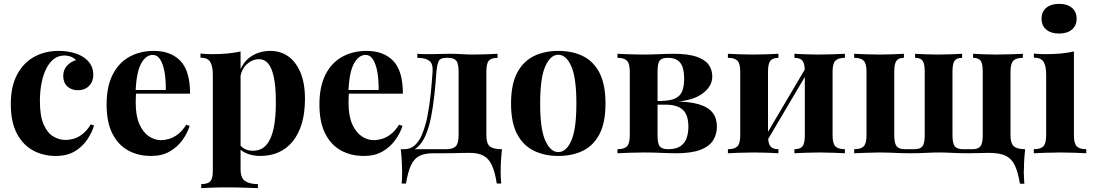

<svg xmlns="http://www.w3.org/2000/svg" viewBox="-20 -795 5674 996"><path d="M284 -531Q323 -531 355.5 -522.5Q388 -514 409 -501Q435 -485 449.5 -461.5Q464 -438 464 -407Q464 -372 442 -349.5Q420 -327 385 -327Q350 -327 329 -347Q308 -367 308 -401Q308 -433 328 -454.5Q348 -476 374 -483Q366 -493 350 -500Q334 -507 314 -507Q283 -507 259.5 -489Q236 -471 220 -439Q204 -407 195.5 -364Q187 -321 187 -270Q187 -193 206.5 -149Q226 -105 256.5 -87Q287 -69 320 -69Q339 -69 361.5 -75Q384 -81 407.5 -99Q431 -117 451 -150L468 -144Q457 -107 432 -70Q407 -33 367 -9.5Q327 14 269 14Q204 14 151.5 -14.5Q99 -43 67.5 -102.5Q36 -162 36 -256Q36 -346 68.5 -407.5Q101 -469 157 -500Q213 -531 284 -531Z M778 -531Q866 -531 916 -479Q966 -427 966 -309H637L635 -328H840Q841 -377 834 -418.5Q827 -460 812 -485Q797 -510 772 -510Q737 -510 712.5 -466Q688 -422 683 -320L686 -314Q685 -302 684.5 -289Q684 -276 684 -262Q684 -193 703.5 -150Q723 -107 753 -87.5Q783 -68 814 -68Q835 -68 857.5 -74.5Q880 -81 903 -98.5Q926 -116 946 -148L964 -142Q952 -104 926 -68Q900 -32 860 -9Q820 14 764 14Q696 14 644 -15Q592 -44 562.5 -103Q533 -162 533 -253Q533 -346 564.5 -408Q596 -470 651.5 -500.5Q707 -531 778 -531Z M1228 -528V82Q1228 129 1252 144.5Q1276 160 1318 160V181Q1292 180 1246.5 178.5Q1201 177 1150 177Q1113 177 1077.5 178.5Q1042 180 1024 181V160Q1057 160 1070.5 146Q1084 132 1084 92V-408Q1084 -453 1070 -474.5Q1056 -496 1020 -496V-517Q1052 -514 1082 -514Q1123 -514 1160 -517.5Q1197 -521 1228 -528ZM1383 -531Q1434 -531 1474 -503.5Q1514 -476 1538 -420.5Q1562 -365 1562 -282Q1562 -209 1545.5 -154Q1529 -99 1498.5 -61.5Q1468 -24 1425.5 -5Q1383 14 1330 14Q1291 14 1259 0.5Q1227 -13 1210 -38L1220 -51Q1230 -33 1248.5 -23Q1267 -13 1291 -13Q1336 -13 1362 -43.5Q1388 -74 1399.5 -129.5Q1411 -185 1411 -262Q1411 -348 1400 -397Q1389 -446 1370 -467Q1351 -488 1324 -488Q1288 -488 1258.5 -460Q1229 -432 1225 -380L1220 -415Q1238 -472 1281.5 -501.5Q1325 -531 1383 -531Z M1882 -531Q1970 -531 2020 -479Q2070 -427 2070 -309H1741L1739 -328H1944Q1945 -377 1938 -418.5Q1931 -460 1916 -485Q1901 -510 1876 -510Q1841 -510 1816.5 -466Q1792 -422 1787 -320L1790 -314Q1789 -302 1788.5 -289Q1788 -276 1788 -262Q1788 -193 1807.5 -150Q1827 -107 1857 -87.5Q1887 -68 1918 -68Q1939 -68 1961.5 -74.5Q1984 -81 2007 -98.5Q2030 -116 2050 -148L2068 -142Q2056 -104 2030 -68Q2004 -32 1964 -9Q1924 14 1868 14Q1800 14 1748 -15Q1696 -44 1666.5 -103Q1637 -162 1637 -253Q1637 -346 1668.5 -408Q1700 -470 1755.5 -500.5Q1811 -531 1882 -531Z M2561 -516V-495Q2529 -495 2516 -480.5Q2503 -466 2503 -424V-93Q2503 -51 2520.5 -36Q2538 -21 2584 -21Q2580 14 2578.5 46Q2577 78 2577 95Q2577 113 2578 129.5Q2579 146 2580 157H2557Q2548 98 2532 63Q2516 28 2488.5 13Q2461 -2 2417 -2Q2395 -2 2374.5 -1.5Q2354 -1 2332 -0.5Q2310 0 2284 0Q2258 0 2226 0Q2182 0 2154.5 14.5Q2127 29 2111.5 63.5Q2096 98 2086 157H2063Q2065 146 2065.5 129.5Q2066 113 2066 95Q2066 78 2064.5 46Q2063 14 2059 -21H2293Q2329 -21 2344 -36Q2359 -51 2359 -93V-423Q2359 -465 2347 -480Q2335 -495 2305 -495H2296Q2265 -495 2256.5 -479.5Q2248 -464 2244 -423Q2240 -364 2233.5 -304Q2227 -244 2216.5 -189.5Q2206 -135 2187 -91Q2170 -53 2144.5 -30.5Q2119 -8 2084 -5L2078 -21Q2111 -21 2134 -43.5Q2157 -66 2168 -95Q2187 -139 2197.5 -193Q2208 -247 2214 -305.5Q2220 -364 2224 -423Q2227 -465 2206.5 -480Q2186 -495 2145 -495V-516Q2153 -515 2170.5 -514.5Q2188 -514 2212 -514Q2232 -514 2255 -515Q2278 -516 2311 -516Q2350 -516 2378 -514Q2406 -512 2437 -512Q2471 -512 2507 -513.5Q2543 -515 2561 -516Z M2876 -531Q2949 -531 3004 -504Q3059 -477 3090 -417Q3121 -357 3121 -258Q3121 -159 3090 -99.5Q3059 -40 3004 -13Q2949 14 2876 14Q2805 14 2749.5 -13Q2694 -40 2662.5 -99.5Q2631 -159 2631 -258Q2631 -357 2662.5 -417Q2694 -477 2749.5 -504Q2805 -531 2876 -531ZM2876 -511Q2836 -511 2809 -451.5Q2782 -392 2782 -258Q2782 -124 2809 -65Q2836 -6 2876 -6Q2917 -6 2943.5 -65Q2970 -124 2970 -258Q2970 -392 2943.5 -451.5Q2917 -511 2876 -511Z M3473 -516Q3549 -516 3593 -501Q3637 -486 3656 -459.5Q3675 -433 3675 -398Q3675 -343 3616 -304Q3557 -265 3432 -265Q3432 -265 3426 -266.5Q3420 -268 3413.5 -269.5Q3407 -271 3407 -271Q3458 -272 3484 -285Q3510 -298 3519.5 -323.5Q3529 -349 3529 -387Q3529 -417 3522.5 -441.5Q3516 -466 3497.5 -480.5Q3479 -495 3443 -495Q3414 -495 3402.5 -481Q3391 -467 3391 -423V-93Q3391 -49 3403 -35Q3415 -21 3446 -21Q3488 -21 3511 -37.5Q3534 -54 3542.5 -80.5Q3551 -107 3551 -137Q3551 -200 3521.5 -226Q3492 -252 3433 -252H3317Q3317 -252 3317 -261.5Q3317 -271 3317 -271H3452L3469 -269Q3555 -269 3605 -254Q3655 -239 3677 -210Q3699 -181 3699 -138Q3699 -98 3679 -66.5Q3659 -35 3612.5 -17.5Q3566 0 3487 0Q3456 0 3412 -2Q3368 -4 3320 -4Q3283 -4 3243 -2.5Q3203 -1 3183 0V-21Q3218 -21 3232.5 -36Q3247 -51 3247 -93V-423Q3247 -465 3232.5 -480Q3218 -495 3183 -495V-516Q3202 -515 3240.5 -513.5Q3279 -512 3314 -512Q3359 -512 3400.5 -514Q3442 -516 3473 -516Z M4363 -516V-495Q4328 -495 4313.5 -480Q4299 -465 4299 -423V-93Q4299 -51 4313.5 -36Q4328 -21 4363 -21V0Q4344 -1 4305.5 -2.5Q4267 -4 4231 -4Q4193 -4 4156.5 -2.5Q4120 -1 4101 0V-21Q4131 -21 4143 -36Q4155 -51 4155 -93V-423Q4155 -465 4143 -480Q4131 -495 4101 -495V-516Q4119 -515 4154 -513.5Q4189 -512 4225 -512Q4264 -512 4303.5 -513.5Q4343 -515 4363 -516ZM4018 -516V-495Q3989 -495 3976.5 -480Q3964 -465 3964 -423V-93Q3964 -51 3976.5 -36Q3989 -21 4018 -21V0Q4000 -1 3965.5 -2.5Q3931 -4 3894 -4Q3856 -4 3816 -2.5Q3776 -1 3756 0V-21Q3791 -21 3805.5 -36Q3820 -51 3820 -93V-423Q3820 -465 3805.5 -480Q3791 -495 3756 -495V-516Q3775 -515 3813.5 -513.5Q3852 -512 3888 -512Q3927 -512 3963.5 -513.5Q4000 -515 4018 -516ZM4167 -455 4184 -445 3946 -42 3929 -52Z M5286 -516V-495Q5251 -495 5236.5 -480Q5222 -465 5222 -423V-93Q5222 -51 5239.5 -36Q5257 -21 5298 -21Q5294 14 5292.5 46.5Q5291 79 5291 100Q5291 114 5292 130.5Q5293 147 5294 158H5271Q5261 98 5244.5 63Q5228 28 5196.5 13Q5165 -2 5110 -2Q5093 -2 5063 -1Q5033 0 5003 0Q4956 0 4920 -2Q4884 -4 4851 -4Q4818 -4 4783 -2Q4748 0 4701 0Q4669 0 4644.5 -1Q4620 -2 4597 -3Q4574 -4 4546 -4Q4523 -4 4496.5 -3Q4470 -2 4447.5 -1.5Q4425 -1 4411 0V-21Q4446 -21 4460.5 -36Q4475 -51 4475 -93V-423Q4475 -465 4460.5 -480Q4446 -495 4411 -495V-516Q4430 -515 4468.5 -513.5Q4507 -512 4543 -512Q4581 -512 4616.5 -513.5Q4652 -515 4669 -516V-495Q4642 -495 4630.5 -480Q4619 -465 4619 -423V-93Q4619 -51 4631.5 -36Q4644 -21 4673 -21H4723Q4753 -21 4765 -36Q4777 -51 4777 -93V-423Q4777 -465 4766 -480Q4755 -495 4727 -495V-516Q4744 -515 4778 -513.5Q4812 -512 4846 -512Q4881 -512 4917 -513.5Q4953 -515 4971 -516V-495Q4943 -495 4932 -480Q4921 -465 4921 -423V-93Q4921 -51 4933 -36Q4945 -21 4975 -21H5024Q5054 -21 5066 -36Q5078 -51 5078 -93V-423Q5078 -465 5067 -480Q5056 -495 5028 -495V-516Q5045 -515 5079 -513.5Q5113 -512 5149 -512Q5186 -512 5226 -513.5Q5266 -515 5286 -516Z M5474 -775Q5516 -775 5540.5 -754.5Q5565 -734 5565 -698Q5565 -662 5540.5 -641.5Q5516 -621 5474 -621Q5432 -621 5407.5 -641.5Q5383 -662 5383 -698Q5383 -734 5407.5 -754.5Q5432 -775 5474 -775ZM5551 -528V-93Q5551 -51 5565.5 -36Q5580 -21 5615 -21V0Q5597 -1 5559 -2.5Q5521 -4 5482 -4Q5443 -4 5403 -2.5Q5363 -1 5343 0V-21Q5378 -21 5392.5 -36Q5407 -51 5407 -93V-408Q5407 -453 5393.5 -474.5Q5380 -496 5343 -496V-517Q5375 -514 5405 -514Q5447 -514 5483.5 -517.5Q5520 -521 5551 -528Z"/></svg>

Font: Playfair Display
Style: Bold
Weight: 700
Designer: Claus Eggers Sørensen
Foundry: Claus Eggers Sørensen
Version: Version 1.203